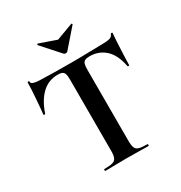

<svg xmlns="http://www.w3.org/2000/svg" viewBox="-187 -945 1017 1078"><g transform="rotate(-30 321.5 -405.5)"><path d="M222 -602Q161 -602 118.5 -561.5Q76 -521 51 -447Q50 -444 45 -444.5Q40 -445 40 -448Q42 -462 44 -487.5Q46 -513 48.5 -543Q51 -573 52.5 -601Q54 -629 54 -647Q54 -652 59.5 -652Q65 -652 65 -647Q65 -637 75.5 -632.5Q86 -628 99.5 -626.5Q113 -625 122 -625Q208 -622 323 -622Q393 -622 435 -623.5Q477 -625 516 -625Q552 -625 570.5 -629.5Q589 -634 594 -650Q595 -654 600.5 -654Q606 -654 606 -650Q604 -634 602.5 -605.5Q601 -577 599.5 -545.5Q598 -514 597 -487.5Q596 -461 596 -448Q596 -445 591 -445Q586 -445 585 -448Q570 -527 528.5 -564.5Q487 -602 428 -602Q408 -602 397.5 -596.5Q387 -591 383.5 -578Q380 -565 380 -542V-81Q380 -52 386 -37Q392 -22 409.5 -17Q427 -12 463 -12Q466 -12 466 -6Q466 0 463 0Q435 0 400 -1Q365 -2 323 -2Q283 -2 248 -1Q213 0 184 0Q181 0 181 -6Q181 -12 184 -12Q219 -12 237 -17Q255 -22 261.5 -37Q268 -52 268 -81V-544Q268 -566 264.5 -578.5Q261 -591 251 -596.5Q241 -602 222 -602ZM310 -687 207 -802Q206 -805 209 -808Q212 -811 213 -809L322 -771L430 -811Q432 -812 434.5 -809Q437 -806 435 -804L333 -687Q329 -683 322 -683Q315 -683 310 -687Z"/></g></svg>

Font: Cormorant Garamond Light
Style: Regular
Weight: 300
Designer: Christian Thalmann (Catharsis Fonts)
Foundry: Catharsis Fonts
Version: Version 4.001